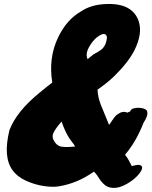

<svg xmlns="http://www.w3.org/2000/svg" viewBox="-20 -820 752 951"><path d="M633 3Q665 -7 676 -1.5Q687 4 683 17Q679 30 663 48Q647 66 624 81Q569 118 527 109Q500 104 478 74Q470 62 462 50Q454 38 445 30Q364 88 271 103Q241 108 197 101.5Q153 95 109.5 75.5Q66 56 42 23Q-6 -43 27 -176Q63 -269 175 -360Q222 -399 239 -411Q219 -533 268 -635Q310 -723 382 -764Q431 -797 504 -800Q638 -806 668 -712Q686 -652 646 -571Q614 -509 543 -440Q508 -407 463 -376Q465 -338 479 -302Q493 -266 502.5 -244.5Q512 -223 520 -202Q523 -204 527 -210.5Q531 -217 536 -224Q541 -231 546 -238Q551 -245 554 -247.5Q557 -250 562.5 -254Q568 -258 576 -262Q596 -270 610 -262Q611 -263 618.5 -265.5Q626 -268 626 -270Q628 -279 641.5 -283Q655 -287 670 -286Q710 -283 710 -262Q712 -244 691 -212Q655 -120 603 -58Q602 -56 601 -55.5Q600 -55 599 -54Q613 -36 618.5 -24.5Q624 -13 633 3ZM285 -218Q256 -185 245 -162.5Q234 -140 252 -115Q266 -96 285 -93.5Q304 -91 319 -92Q334 -93 352 -94Q347 -104 340 -112.5Q333 -121 324 -134Q302 -168 285 -218ZM509 -638Q503 -662 473 -644Q446 -629 424 -592Q401 -554 414 -527Q426 -536 434 -543.5Q442 -551 455 -557.5Q468 -564 480 -573Q507 -593 510 -638ZM463 -537 425 -534ZM423 -532 420 -529Z"/></svg>

Font: Knewave
Style: Regular
Weight: 400
Designer: Tyler Finck
Foundry: Tyler Finck
Version: Version 1.001